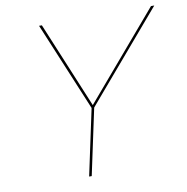

<svg xmlns="http://www.w3.org/2000/svg" viewBox="-75 -731 784 804"><g transform="rotate(-10 316.5 -329.0)"><path d="M311 -281 251 0H240L300 -281L143 -658H155L307 -292L619 -658H633Z"/></g></svg>

Font: Ysabeau Hairline
Style: Italic
Weight: 100
Italic angle: -12°
Designer: Christian Thalmann (Catharsis Fonts)
Version: Version 0.003